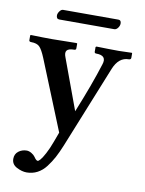

<svg xmlns="http://www.w3.org/2000/svg" viewBox="-90 -648 713 943"><g transform="rotate(10 266.5 -176.5)"><path d="M411.1 -535.2H137.2Q122.1 -535.2 122.1 -553.2Q122.1 -563 130.1 -574Q138.2 -585 147 -585H422.9Q437 -585 437 -567.9Q437 -556.6 429 -545.9Q420.9 -535.2 411.1 -535.2ZM432.1 -340.8 266.1 70.8Q251.5 106.4 237.8 132.1Q224.1 157.7 205.3 182.4Q186.5 207 162.1 219.7Q137.7 232.4 108.9 232.4Q85.4 232.4 59.3 218.8Q33.2 205.1 33.2 177.7Q33.2 153.8 50.8 140.1Q68.4 126.5 91.8 126.5Q103 126.5 115.7 134Q128.4 141.6 133.8 149.9Q145 167 152.8 167Q157.2 167 165.8 157.2Q174.3 147.5 188 122.1Q201.7 96.7 214.8 61L232.9 12.2L91.8 -335.9Q75.7 -375 62.3 -388.4Q48.8 -401.9 20 -401.9Q10.3 -401.9 9.8 -409.2V-434.1L13.2 -436Q78.1 -434.1 119.1 -434.1Q166 -434.1 240.2 -436L244.1 -434.1V-410.2Q244.1 -402.3 235.8 -401.9Q207 -401.9 198.5 -390.9Q189.9 -379.9 199.2 -356.9L292 -105Q351.1 -250 383.8 -355Q399.9 -401.9 344.2 -401.9Q336.4 -401.9 335.9 -409.2V-433.1L339.8 -436Q407.7 -434.1 452.1 -434.1L516.1 -436L518.1 -434.1V-411.1Q518.1 -402.3 506.8 -401.9Q457 -401.9 432.1 -340.8Z"/></g></svg>

Font: Linux Libertine
Style: Semibold
Weight: 600
Designer: Philipp H. Poll
Foundry: Philipp H. Poll
Version: Version 5.1.2 ; ttfautohint (v0.9)